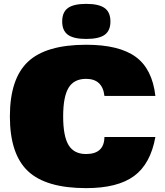

<svg xmlns="http://www.w3.org/2000/svg" viewBox="-20 -951 852 991"><path d="M519 -244H782Q757 -105 672 -42.5Q587 20 425 20Q217 20 124 -68Q31 -156 31 -350Q31 -544 124 -632Q217 -720 425 -720Q595 -720 680.5 -657.5Q766 -595 782 -456H519Q509 -544 424 -544Q362 -544 334 -498Q306 -452 306 -350Q306 -248 334 -202Q362 -156 424 -156Q518 -156 519 -244ZM301 -840Q301 -888 330.5 -909.5Q360 -931 425 -931Q490 -931 520 -909.5Q550 -888 550 -840Q550 -793 520.5 -771.5Q491 -750 425 -750Q360 -750 330.5 -771.5Q301 -793 301 -840Z"/></svg>

Font: Fivo Sans Modern ExtBlk
Style: Regular
Weight: 950
Designer: Alexander Slobzheninov
Foundry: Alexander Slobzheninov
Version: 1.0